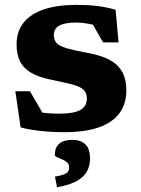

<svg xmlns="http://www.w3.org/2000/svg" viewBox="-20 -530 577 788"><path d="M293.5 -510Q341 -510 378.5 -505.5Q416 -501 454.5 -490L466.5 -356H403L334 -476.5L401 -417Q372.5 -427.5 343.5 -432.5Q314.5 -437.5 294.5 -437.5Q245.5 -437.5 223.2 -424.8Q201 -412 201 -386.5Q201 -365.5 212.8 -353Q224.5 -340.5 253.8 -332Q283 -323.5 334.5 -314Q373.5 -307 404 -295.8Q434.5 -284.5 455.5 -266.8Q476.5 -249 487.5 -222.5Q498.5 -196 498.5 -158.5Q498.5 -104 470.5 -65.8Q442.5 -27.5 386 -7.5Q329.5 12.5 243 12.5Q193.5 12.5 145 7.2Q96.5 2 64.5 -7.5L43 -155.5H103L181.5 -20.5L105 -77Q121 -72.5 141 -69.5Q161 -66.5 182 -65Q203 -63.5 222 -63.5Q283.5 -63.5 310 -78.8Q336.5 -94 336.5 -125Q336.5 -144.5 327.5 -156.2Q318.5 -168 300 -175.5Q281.5 -183 253.2 -189.2Q225 -195.5 187 -203.5Q136.5 -214 105.8 -232.5Q75 -251 61.5 -279.5Q48 -308 48 -347.5Q48 -401 77 -437.2Q106 -473.5 161 -491.8Q216 -510 293.5 -510ZM205.5 195Q241.5 188.5 252.8 180.5Q264 172.5 264 156.5Q264 144 255 136.2Q246 128.5 234.5 123.8Q223 119 214 115Q205 111 205 106.5Q205 76 222.8 60Q240.5 44 277.5 44Q311 44 330.2 62Q349.5 80 349.5 122Q349.5 147.5 338.2 170.8Q327 194 297.5 211.5Q268 229 214 238.5Z"/></svg>

Font: Newsreader 9pt
Style: Bold
Weight: 700
Designer: Hugues Gentile
Foundry: Production Type
Version: Version 1.003